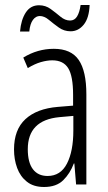

<svg xmlns="http://www.w3.org/2000/svg" viewBox="-20 -737 431 767"><path d="M195 -542Q264 -542 294.5 -497.5Q325 -453 325 -360V0H284L277 -84H275Q260 -44 232.5 -17Q205 10 156 10Q114 10 87.5 -11Q61 -32 48.5 -66Q36 -100 36 -140Q36 -219 81.5 -261Q127 -303 211 -310L272 -315V-358Q272 -433 252.5 -464.5Q233 -496 189 -496Q168 -496 143.5 -489Q119 -482 91 -465L73 -507Q130 -542 195 -542ZM217 -269Q91 -257 91 -141Q91 -88 111.5 -61Q132 -34 170 -34Q222 -34 247.5 -83.5Q273 -133 273 -216V-274ZM60 -611Q64 -658 83 -687Q102 -716 136 -716Q162 -716 182.5 -701Q203 -686 221.5 -670.5Q240 -655 260 -655Q278 -655 288 -671.5Q298 -688 302 -717H338Q336 -665 314.5 -638.5Q293 -612 262 -612Q236 -612 215 -627Q194 -642 175.5 -657.5Q157 -673 139 -673Q123 -673 111.5 -657.5Q100 -642 97 -611Z"/></svg>

Font: Noto Sans Ethiopic ExtraCondensed Light
Style: Regular
Weight: 300
Width: 2
Designer: Monotype Design Team
Foundry: Monotype Imaging Inc.
Version: Version 2.102; ttfautohint (v1.8.4.7-5d5b)